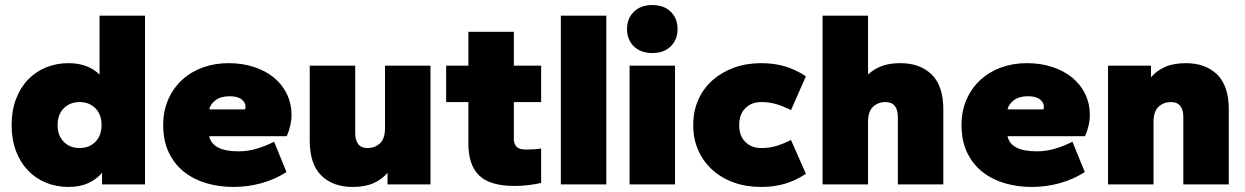

<svg xmlns="http://www.w3.org/2000/svg" viewBox="-20 -730 4930 760"><path d="M251 10Q204 10 163 -6.5Q122 -23 91.5 -54.5Q61 -86 43.5 -131.5Q26 -177 26 -235Q26 -293 43.5 -338.5Q61 -384 91.5 -415.5Q122 -447 163 -463.5Q204 -480 251 -480Q291 -480 322 -468Q353 -456 374 -435V-668H554V0H384V-46Q362 -20 329 -5Q296 10 251 10ZM295 -144Q333 -144 357.5 -168.5Q382 -193 382 -235Q382 -277 357.5 -301.5Q333 -326 295 -326Q257 -326 232.5 -301.5Q208 -277 208 -235Q208 -193 232.5 -168.5Q257 -144 295 -144Z M904 10Q848 10 798 -4.5Q748 -19 709.5 -49Q671 -79 648.5 -125.5Q626 -172 626 -235Q626 -291 646 -336.5Q666 -382 701 -414Q736 -446 783 -463Q830 -480 885 -480Q939 -480 985 -465Q1031 -450 1064 -423Q1097 -396 1115.5 -358Q1134 -320 1134 -274Q1134 -254 1128.5 -231Q1123 -208 1115 -191H808Q815 -160 844.5 -145.5Q874 -131 924 -131Q962 -131 998 -142Q1034 -153 1065 -169L1114 -49Q1069 -20 1015 -5Q961 10 904 10ZM889 -349Q854 -349 833.5 -333.5Q813 -318 808 -297H950Q952 -303 952 -307Q952 -324 936.5 -336.5Q921 -349 889 -349Z M1376 10Q1298 10 1252 -35Q1206 -80 1206 -174V-470H1386V-203Q1386 -175 1398 -159.5Q1410 -144 1435 -144Q1464 -144 1484 -162.5Q1504 -181 1504 -223V-470H1684V0H1514V-46Q1492 -20 1458.5 -5Q1425 10 1376 10Z M2017 6Q1919 6 1876.5 -35.5Q1834 -77 1834 -161V-326H1746V-470H1834V-604H2014V-470H2122V-326H2014V-179Q2014 -161 2024.5 -149.5Q2035 -138 2061 -138Q2074 -138 2092 -139Q2110 -140 2122 -142V-6Q2102 -1 2074 2.5Q2046 6 2017 6Z M2200 0V-668H2380V0Z M2472 0V-470H2652V0ZM2562 -520Q2516 -520 2489 -546.5Q2462 -573 2462 -615Q2462 -657 2489 -683.5Q2516 -710 2562 -710Q2608 -710 2635 -683.5Q2662 -657 2662 -615Q2662 -573 2635 -546.5Q2608 -520 2562 -520Z M2993 10Q2934 10 2885 -7.5Q2836 -25 2800 -57.5Q2764 -90 2744 -135Q2724 -180 2724 -235Q2724 -290 2744 -335Q2764 -380 2800 -412Q2836 -444 2885 -462Q2934 -480 2993 -480Q3044 -480 3086.5 -467.5Q3129 -455 3170 -428L3111 -294Q3077 -311 3050.5 -318.5Q3024 -326 2993 -326Q2955 -326 2930.5 -302Q2906 -278 2906 -235Q2906 -192 2930.5 -168Q2955 -144 2993 -144Q3024 -144 3050.5 -151.5Q3077 -159 3111 -176L3170 -42Q3129 -15 3086.5 -2.5Q3044 10 2993 10Z M3534 0V-267Q3534 -295 3522 -310.5Q3510 -326 3485 -326Q3456 -326 3436 -307.5Q3416 -289 3416 -247V0H3236V-668H3416V-435Q3438 -456 3469 -468Q3500 -480 3544 -480Q3622 -480 3668 -435Q3714 -390 3714 -296V0Z M4064 10Q4008 10 3958 -4.5Q3908 -19 3869.5 -49Q3831 -79 3808.5 -125.5Q3786 -172 3786 -235Q3786 -291 3806 -336.5Q3826 -382 3861 -414Q3896 -446 3943 -463Q3990 -480 4045 -480Q4099 -480 4145 -465Q4191 -450 4224 -423Q4257 -396 4275.5 -358Q4294 -320 4294 -274Q4294 -254 4288.5 -231Q4283 -208 4275 -191H3968Q3975 -160 4004.5 -145.5Q4034 -131 4084 -131Q4122 -131 4158 -142Q4194 -153 4225 -169L4274 -49Q4229 -20 4175 -5Q4121 10 4064 10ZM4049 -349Q4014 -349 3993.5 -333.5Q3973 -318 3968 -297H4110Q4112 -303 4112 -307Q4112 -324 4096.5 -336.5Q4081 -349 4049 -349Z M4664 0V-267Q4664 -295 4652 -310.5Q4640 -326 4615 -326Q4586 -326 4566 -307.5Q4546 -289 4546 -247V0H4366V-470H4536V-424Q4558 -450 4591.5 -465Q4625 -480 4674 -480Q4752 -480 4798 -435Q4844 -390 4844 -296V0Z"/></svg>

Font: Celebes Black
Style: Regular
Weight: 900
Designer: Anugrah Pasau
Foundry: Lafontype
Version: Version 1.000; ttfautohint (v1.8.4)